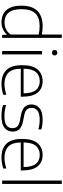

<svg xmlns="http://www.w3.org/2000/svg" viewBox="852 -1700 857 2601"><g transform="rotate(90 1280.5 -399.5)"><path d="M280.5 9Q216.5 9 166 -18Q115.5 -45 86.2 -104Q57 -163 57 -259.5Q57 -406 127.5 -477.2Q198 -548.5 334.5 -548.5Q364.5 -548.5 394 -545.5Q423.5 -542.5 447.5 -538V-808H493V0H453.5L450 -62.5H445.5Q417.5 -30 375 -10.5Q332.5 9 280.5 9ZM286.5 -32.5Q331 -32.5 373.8 -51.8Q416.5 -71 447.5 -115.5V-494.5Q397 -508 333.5 -508Q219 -508 161.8 -449.8Q104.5 -391.5 104.5 -264Q104.5 -177 127.5 -126.5Q150.5 -76 191.2 -54.2Q232 -32.5 286.5 -32.5Z M671 0V-540.5H716.5V0ZM694 -675.5Q677 -675.5 667 -685Q657 -694.5 657 -711Q657 -727.5 667 -737.5Q677 -747.5 694 -747.5Q711 -747.5 721 -737.5Q731 -727.5 731 -711Q731 -694.5 721 -685Q711 -675.5 694 -675.5Z M1115.5 9Q995 9 929 -57.2Q863 -123.5 863 -270.5Q863 -413 921.8 -480.8Q980.5 -548.5 1080 -548.5Q1179.5 -548.5 1234.8 -480.5Q1290 -412.5 1290 -270V-252.5H910.5Q913.5 -133.5 967.5 -82.5Q1021.5 -31.5 1119.5 -31.5Q1153 -31.5 1188.5 -38Q1224 -44.5 1264 -57V-15.5Q1187 9 1115.5 9ZM1080 -509.5Q1002.5 -509.5 957.8 -458.8Q913 -408 910.5 -290.5H1244.5Q1242 -407.5 1199.5 -458.5Q1157 -509.5 1080 -509.5Z M1554.5 9Q1512.5 9 1475.8 4Q1439 -1 1403 -12.5V-53.5Q1446 -41 1482 -36Q1518 -31 1556 -31Q1641.5 -31 1678.8 -59.5Q1716 -88 1716 -139Q1716 -182 1693 -205.8Q1670 -229.5 1611.5 -241L1535.5 -255.5Q1459.5 -271 1427.2 -307Q1395 -343 1395 -399Q1395 -463 1444.5 -505.8Q1494 -548.5 1602 -548.5Q1670 -548.5 1732.5 -531.5V-490.5Q1696.5 -500.5 1666.2 -504.5Q1636 -508.5 1602.5 -508.5Q1513.5 -508.5 1477.2 -477.8Q1441 -447 1441 -400.5Q1441 -363 1462.2 -336.8Q1483.5 -310.5 1542 -299L1617.5 -284.5Q1696 -269 1729.2 -234.5Q1762.5 -200 1762.5 -142.5Q1762.5 -73 1711.2 -32Q1660 9 1554.5 9Z M2114.5 9Q1994 9 1928 -57.2Q1862 -123.5 1862 -270.5Q1862 -413 1920.8 -480.8Q1979.5 -548.5 2079 -548.5Q2178.5 -548.5 2233.8 -480.5Q2289 -412.5 2289 -270V-252.5H1909.5Q1912.5 -133.5 1966.5 -82.5Q2020.5 -31.5 2118.5 -31.5Q2152 -31.5 2187.5 -38Q2223 -44.5 2263 -57V-15.5Q2186 9 2114.5 9ZM2079 -509.5Q2001.5 -509.5 1956.8 -458.8Q1912 -408 1909.5 -290.5H2243.5Q2241 -407.5 2198.5 -458.5Q2156 -509.5 2079 -509.5Z M2426 0V-808H2471.5V0Z"/></g></svg>

Font: Encode Sans SemiExpanded SemiExpanded ExtraLight
Style: Regular
Weight: 200
Width: 6
Designer: Multiple Designers
Foundry: Impallari Type
Version: Version 3.000; ttfautohint (v1.8.3) -l 8 -r 50 -G 200 -x 14 